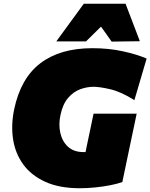

<svg xmlns="http://www.w3.org/2000/svg" viewBox="-20 -985 799 1020"><path d="M404 15Q295.5 15 220.8 -19Q146 -53 103.5 -111.5Q61 -170 49.5 -245.2Q38 -320.5 55 -403Q89.5 -569 194.5 -649Q299.5 -729 471 -729Q556.5 -729 631.5 -712.8Q706.5 -696.5 759 -674L694 -453Q623 -497.5 566.2 -510.8Q509.5 -524 477 -524Q442.5 -524 406.5 -511Q370.5 -498 342 -465.2Q313.5 -432.5 301 -373Q290.5 -323.5 300.5 -278.8Q310.5 -234 341.2 -205.5Q372 -177 424 -177Q429 -177 434.5 -177Q437.5 -193 440.5 -207Q451.5 -259 460 -299.5Q468.5 -340 477 -381H706Q697.5 -340 689 -299.5Q680.5 -259 669.5 -207Q660 -162 650.8 -117.8Q641.5 -73.5 630 -18Q606 -9 568.5 -1.5Q531 6 488 10.5Q445 15 404 15ZM573 -764Q559.5 -783.5 545.2 -803.5Q531 -823.5 516.5 -843.5Q496 -823.5 476.2 -803.8Q456.5 -784 437 -765H279Q316 -815.5 352.2 -865.2Q388.5 -915 425 -965H647Q666 -915 685.2 -865.2Q704.5 -815.5 723 -766Z"/></svg>

Font: Commissioner Black
Style: Italic
Weight: 900
Italic angle: -12°
Designer: Kostas Bartsokas
Foundry: Kostas Bartsokas
Version: Version 1.000; ttfautohint (v1.8.3)